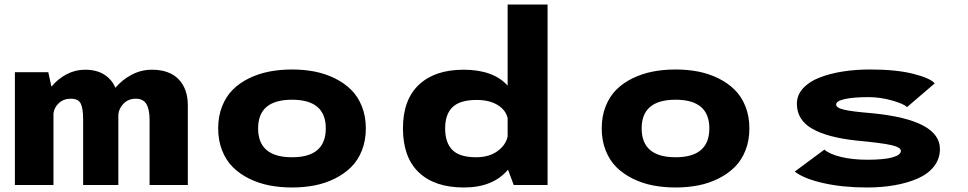

<svg xmlns="http://www.w3.org/2000/svg" viewBox="-20 -820 4290 851"><path d="M46 0V-500H194L208 -436Q236.5 -470.5 275 -490.8Q313.5 -511 357 -511Q407.5 -511 441.5 -489.8Q475.5 -468.5 491.5 -431Q522 -467 564 -489Q606 -511 653 -511Q731 -511 771.8 -468.5Q812.5 -426 812.5 -353V0H643V-289Q643 -334.5 629 -358.5Q615 -382.5 581.5 -382.5Q549.5 -382.5 528.2 -361.2Q507 -340 504.5 -312.5V0H348.5V-290Q348.5 -338.5 338 -360.5Q327.5 -382.5 294 -382.5Q262 -382.5 241 -363Q220 -343.5 217 -317V0Z M1274.5 11Q1221.5 11 1174 1.8Q1126.5 -7.5 1084.5 -28.2Q1042.5 -49 1012.2 -79Q982 -109 964.5 -153Q947 -197 947 -251Q947 -305 964.5 -349Q982 -393 1012.2 -423Q1042.5 -453 1084.2 -473.2Q1126 -493.5 1173.5 -502.8Q1221 -512 1274.5 -512Q1327.5 -512 1374.8 -502.8Q1422 -493.5 1463.8 -473Q1505.5 -452.5 1536 -422.5Q1566.5 -392.5 1584 -348.5Q1601.5 -304.5 1601.5 -251Q1601.5 -197 1584 -153Q1566.5 -109 1536 -79Q1505.5 -49 1463.8 -28.2Q1422 -7.5 1374.5 1.8Q1327 11 1274.5 11ZM1274.5 -123Q1424 -123 1424 -251Q1424 -378 1274.5 -378Q1124 -378 1124 -251Q1124 -123 1274.5 -123Z M2034.5 -511Q2166.5 -511 2230 -440.5V-800H2407V0H2257L2231.5 -68Q2165.5 11 2036 11Q1906.5 11 1836.2 -56Q1766 -123 1766 -251Q1766 -378 1836.8 -444.5Q1907.5 -511 2034.5 -511ZM1953 -251Q1953 -187.5 1985.2 -155.2Q2017.5 -123 2090 -123Q2147.5 -123 2184.8 -150Q2222 -177 2230 -215V-296.5Q2221.5 -333 2185 -355Q2148.5 -377 2092.5 -377Q2019.5 -377 1986.2 -345.5Q1953 -314 1953 -251Z M2974.5 11Q2921.5 11 2874 1.8Q2826.5 -7.5 2784.5 -28.2Q2742.5 -49 2712.2 -79Q2682 -109 2664.5 -153Q2647 -197 2647 -251Q2647 -305 2664.5 -349Q2682 -393 2712.2 -423Q2742.5 -453 2784.2 -473.2Q2826 -493.5 2873.5 -502.8Q2921 -512 2974.5 -512Q3027.5 -512 3074.8 -502.8Q3122 -493.5 3163.8 -473Q3205.5 -452.5 3236 -422.5Q3266.5 -392.5 3284 -348.5Q3301.5 -304.5 3301.5 -251Q3301.5 -197 3284 -153Q3266.5 -109 3236 -79Q3205.5 -49 3163.8 -28.2Q3122 -7.5 3074.5 1.8Q3027 11 2974.5 11ZM2974.5 -123Q3124 -123 3124 -251Q3124 -378 2974.5 -378Q2824 -378 2824 -251Q2824 -123 2974.5 -123Z M3822 11Q3715.5 11 3629.2 -8.5Q3543 -28 3502.5 -59.5L3634 -157Q3656 -137 3707.2 -124.5Q3758.5 -112 3824 -112Q3898 -112 3935.5 -122.5Q3973 -133 3973 -151.5Q3973 -167 3930.8 -176.8Q3888.5 -186.5 3776 -197Q3646 -211 3579 -250Q3512 -289 3512 -360Q3512 -398.5 3539 -428.2Q3566 -458 3612 -476Q3658 -494 3715 -503Q3772 -512 3836 -512Q3952 -512 4027.2 -493Q4102.5 -474 4123 -450.5L4000 -345Q3988.5 -359 3935.2 -374.2Q3882 -389.5 3830.5 -389.5Q3763 -389.5 3724.5 -381Q3686 -372.5 3686 -357Q3686 -342 3721 -333.8Q3756 -325.5 3847 -318Q4146 -288.5 4146 -159.5Q4146 -116 4119.8 -82.5Q4093.5 -49 4048 -29Q4002.5 -9 3945.2 1Q3888 11 3822 11Z"/></svg>

Font: League Mono Wide
Style: Bold
Weight: 700
Width: 8
Designer: Tyler Finck
Foundry: The League of Moveable Type / Tyler Finck
Version: Version 2.210